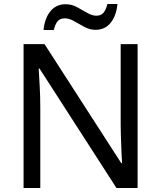

<svg xmlns="http://www.w3.org/2000/svg" viewBox="-20 -933 800 953"><path d="M201 -714 582 -123H586Q585 -134 584 -156Q583 -178 582 -204.5Q581 -231 580 -259Q579 -287 579 -311V-714H663V0H558L176 -593H172Q174 -558 177 -506Q180 -454 180 -399V0H97V-714ZM196 -784Q202 -843 230.5 -877.5Q259 -912 306 -912Q336 -912 362.5 -897.5Q389 -883 413 -869Q437 -855 458 -855Q481 -855 493.5 -869.5Q506 -884 513 -913H563Q557 -854 529 -819.5Q501 -785 454 -785Q426 -785 399.5 -799Q373 -813 348.5 -827.5Q324 -842 302 -842Q278 -842 266 -827.5Q254 -813 247 -784Z"/></svg>

Font: BC Sans
Style: Regular
Weight: 400
Designer: Monotype Design Team
Province of B.C.
Foundry: Monotype Imaging Inc.
Version: Version 2.000;GOOG;noto-source:20170915:90ef993387c0